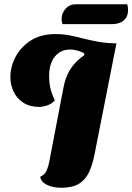

<svg xmlns="http://www.w3.org/2000/svg" viewBox="-20 -865 625 907"><path d="M269 22Q230 22 201.5 8Q173 -6 170 -30Q186 -37 194.5 -49.5Q203 -62 208.5 -83Q214 -104 220 -139L280 -452Q292 -516 327 -558Q362 -600 413.5 -624Q465 -648 530 -660L428 -143Q418 -89 401 -52.5Q384 -16 353 3Q322 22 269 22ZM166 -360Q121 -360 90 -380Q59 -400 44 -432.5Q29 -465 29 -501Q29 -549 53 -595.5Q77 -642 124.5 -673Q172 -704 242 -704Q281 -704 314 -697Q347 -690 378 -682Q409 -674 445.5 -667.5Q482 -661 530 -660L379 -604L377 -614Q359 -623 342.5 -627Q326 -631 311 -631Q266 -631 239 -597.5Q212 -564 212 -506Q212 -477 217.5 -451Q223 -425 239 -391Q224 -374 203 -367Q182 -360 166 -360ZM275 -751Q273 -757 272 -763Q271 -769 271 -775Q271 -803 290 -824Q309 -845 340 -845H581Q583 -838 584 -831Q585 -824 585 -817Q585 -786 564.5 -768.5Q544 -751 509 -751Z"/></svg>

Font: Sansita Swashed Light ExtraBold
Style: Regular
Weight: 800
Version: Version 1.003